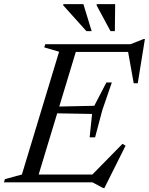

<svg xmlns="http://www.w3.org/2000/svg" viewBox="-44 -904 739 952"><path d="M249 -647.5 175.5 -669 180.5 -685H343.5L136 0H-24.5L-19.5 -16L64.5 -38.5ZM589.5 -656 624 -646.5H277.5L290 -685H603.5L668 -710.5H674.5L639 -491H619ZM467.5 28.5 414.5 0H80.5L93 -38.5H461L404.5 -29L563.5 -191L578.5 -181.5L473.5 28.5ZM427.5 -223H400.5L412.5 -339L186 -343L196 -374.5L423.5 -379.5L483.5 -495H510.5L463.5 -358.5ZM410.5 -749.5H384.5L269.5 -877.5L270 -883.5H369.5ZM525.5 -749.5H504L435 -877.5L435.5 -883.5H527Z"/></svg>

Font: Newsreader 36pt
Style: Italic
Weight: 400
Italic angle: -17°
Designer: Hugues Gentile
Foundry: Production Type
Version: Version 1.003